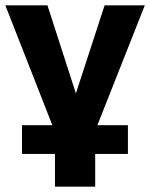

<svg xmlns="http://www.w3.org/2000/svg" viewBox="-30 -516 560 716"><path d="M175 180V58H52V-49H190L175 -24L-10 -496H147L262 -140H244L360 -496H510L324 -26L309 -49H447V58H325V180Z"/></svg>

Font: Nunito Sans 10pt SemiCondensed ExtraBold
Style: Regular
Weight: 800
Width: 4
Designer: Vernon Adams
Foundry: Vernon Adams
Version: Version 3.101;gftools[0.9.27]